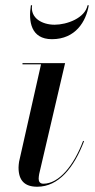

<svg xmlns="http://www.w3.org/2000/svg" viewBox="-20 -700 362 730"><path d="M102 -680H97.5C87.5 -619 97.5 -551 177.5 -551C267.5 -551 307.5 -619 317.5 -680H313C303 -631 234.5 -606 187.5 -606C140.5 -606 94.5 -631 102 -680ZM299.5 -163 296 -164.5C261 -71 204.5 -1.5 145 -1.5C132 -1.5 127 -9.5 127 -20.5C127 -25.5 128 -32.5 129 -38.5L227.5 -460H65.5V-455.5H136L52.5 -85C51.5 -79 50.5 -68 50.5 -63C50.5 -13 74.5 10 121.5 10C203 10 261.5 -63 299.5 -163Z"/></svg>

Font: Bodoni* 36pt
Style: Italic
Weight: 400
Italic angle: -13°
Version: Version 2.3